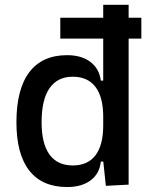

<svg xmlns="http://www.w3.org/2000/svg" viewBox="-20 -752 626 782"><path d="M225.6 -594.7V-679.7H555.7V-594.7ZM253.4 9.8Q151.9 9.8 99.4 -57.1Q46.9 -124 46.9 -253.9Q46.9 -388.7 99.4 -458Q151.9 -527.3 253.4 -527.3Q311.5 -527.3 347.9 -500Q384.3 -472.7 390.6 -423.8H430.7L400.4 -276.4Q400.4 -356.4 368.9 -397.9Q337.4 -439.5 276.4 -439.5Q213.9 -439.5 181.6 -392.6Q149.4 -345.7 149.4 -253.9Q149.4 -167 181.6 -122.6Q213.9 -78.1 276.4 -78.1Q337.4 -78.1 368.9 -119.6Q400.4 -161.1 400.4 -241.2L435.5 -93.8H390.6Q385.7 -44.9 349.4 -17.6Q313 9.8 253.4 9.8ZM411.1 4.9 400.4 -96.7V-732.4H503.9V0Z"/></svg>

Font: Cascadia Mono
Style: Regular
Weight: 400
Monospace: yes
Designer: Aaron Bell
Foundry: Saja Typeworks
Version: Version 2102.003